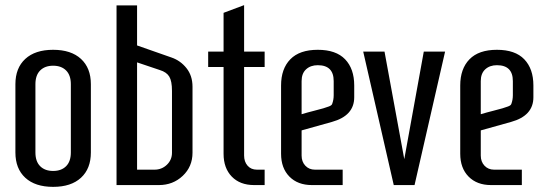

<svg xmlns="http://www.w3.org/2000/svg" viewBox="-20 -721 2118 748"><path d="M334 -127Q334 -64 295.5 -28.5Q257 7 187 7Q117 7 78.5 -28.5Q40 -64 40 -127V-393Q40 -456 78.5 -491.5Q117 -527 187 -527Q257 -527 295.5 -491.5Q334 -456 334 -393ZM118 -127Q118 -92 136.5 -73.5Q155 -55 187 -55Q219 -55 237.5 -73.5Q256 -92 256 -127V-393Q256 -428 237.5 -446.5Q219 -465 187 -465Q155 -465 136.5 -446.5Q118 -428 118 -393Z M730 -383V-126Q730 -72 692 -36Q654 0 599 0H434V-700H514V-544L648 -497Q683 -485 706.5 -455.5Q730 -426 730 -383ZM514 -60H582Q610 -60 630 -79Q650 -98 650 -126V-367Q650 -405 639.5 -422.5Q629 -440 603 -448L514 -478Z M931 -460V-115Q931 -91 944.5 -75.5Q958 -60 981 -60H1011V0H970Q915 0 883 -33Q851 -66 851 -122V-460H791V-520H851V-671L931 -701V-520H1011V-460Z M1207 -60H1315V0H1195Q1140 0 1107.5 -33Q1075 -66 1075 -122V-388Q1075 -453 1111 -490Q1147 -527 1218 -527Q1289 -527 1324.5 -490Q1360 -453 1360 -388V-342Q1360 -270 1273 -246L1155 -213V-115Q1155 -91 1169.5 -75.5Q1184 -60 1207 -60ZM1155 -405V-276Q1178 -283 1204 -289.5Q1230 -296 1239.5 -299Q1249 -302 1260.5 -306Q1272 -310 1274 -316Q1280 -332 1280 -350V-405Q1280 -467 1218 -467Q1190 -467 1172.5 -451Q1155 -435 1155 -405Z M1555 -101 1631 -520H1714L1595 0H1514L1395 -520H1478Z M1905 -60H2013V0H1893Q1838 0 1805.5 -33Q1773 -66 1773 -122V-388Q1773 -453 1809 -490Q1845 -527 1916 -527Q1987 -527 2022.5 -490Q2058 -453 2058 -388V-342Q2058 -270 1971 -246L1853 -213V-115Q1853 -91 1867.5 -75.5Q1882 -60 1905 -60ZM1853 -405V-276Q1876 -283 1902 -289.5Q1928 -296 1937.5 -299Q1947 -302 1958.5 -306Q1970 -310 1972 -316Q1978 -332 1978 -350V-405Q1978 -467 1916 -467Q1888 -467 1870.5 -451Q1853 -435 1853 -405Z"/></svg>

Font: Homenaje
Style: Regular
Weight: 400
Version: Version 1.002